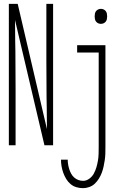

<svg xmlns="http://www.w3.org/2000/svg" viewBox="-20 -755 640 998"><path d="M26 0V-735H72L224 -84Q224 -111 223.5 -138.5Q223 -166 223 -193L222 -248Q222 -296 221.5 -344.5Q221 -393 221 -441V-735H256V0H211L58 -651Q58 -624 58.5 -596.5Q59 -569 59 -542L60 -487Q60 -439 60.5 -390.5Q61 -342 61 -294V0ZM504 -631Q497 -631 490.5 -634Q484 -637 479.5 -642.5Q475 -648 473.5 -655.5Q472 -663 472 -670Q472 -677 473.5 -684.5Q475 -692 479.5 -697.5Q484 -703 490.5 -706Q497 -709 504 -709Q512 -709 518.5 -706Q525 -703 529.5 -697.5Q534 -692 535.5 -684.5Q537 -677 537 -670Q537 -663 535.5 -655.5Q534 -648 529.5 -642.5Q525 -637 518.5 -634Q512 -631 504 -631ZM412 223Q394 223 377 218Q360 213 346.5 201.5Q333 190 324 175Q315 160 309 143.5Q303 127 300 109.5Q297 92 297 75H332Q332 87 334 99.5Q336 112 340 124.5Q344 137 350 148Q356 159 365.5 167.5Q375 176 387 180.5Q399 185 412 185Q429 185 444 174Q459 163 467.5 147.5Q476 132 481 115Q486 98 489 80.5Q492 63 492.5 45.5Q493 28 493 10V-482H381V-520H528V10Q528 27 527.5 44Q527 61 524.5 77.5Q522 94 518.5 110.5Q515 127 509 143Q503 159 494 173.5Q485 188 473 199.5Q461 211 444.5 217Q428 223 412 223Z"/></svg>

Font: Iosevka Extralight Extended
Style: Regular
Weight: 200
Width: 7
Monospace: yes
Designer: Belleve Invis
Foundry: Belleve Invis
Version: Version 32.5.0; ttfautohint (v1.8.4)